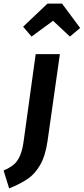

<svg xmlns="http://www.w3.org/2000/svg" viewBox="-111 -832 467 1071"><path d="M-91 119Q-56 104 -35 86.5Q-14 69 0 38Q14 7 21 -45L88 -530H223L154 -44Q142 38 113 88Q84 138 44 165.5Q4 193 -60 219ZM65 -628 18 -683 154 -812H235L336 -676L279 -628L185 -716Z"/></svg>

Font: Fira Sans Extra Condensed SemiBold
Style: Italic
Weight: 600
Width: 3
Italic angle: -8°
Designer: Carrois Corporate & Edenspiekermann AG
Foundry: Carrois Corporate GbR & Edenspiekermann AG
Version: Version 4.203